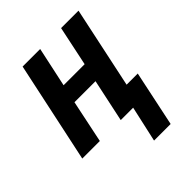

<svg xmlns="http://www.w3.org/2000/svg" viewBox="-207 -662 974 974"><g transform="rotate(-45 280.0 -175.5)"><path d="M447 193 510 -106H430L523 -544H398L353 -330H202L248 -544H122L6 0H132L180 -230H331L282 0H371L328 193Z"/></g></svg>

Font: Noto Sans UI SemiCondensed
Style: Bold Italic
Weight: 700
Width: 4
Designer: Monotype Design Team
Foundry: Monotype Imaging Inc.
Version: 1.001